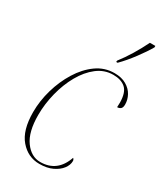

<svg xmlns="http://www.w3.org/2000/svg" viewBox="-192 -832 783 918"><g transform="rotate(30 199.5 -373.0)"><path d="M185 10Q122 10 79 -40Q36 -90 36 -190Q36 -252 54 -314.5Q72 -377 104.5 -429.5Q137 -482 181.5 -514Q226 -546 281 -546Q320 -546 346.5 -530.5Q373 -515 386 -491Q399 -467 399 -441Q399 -424 391.5 -417.5Q384 -411 372 -411Q372 -417 372.5 -424Q373 -431 373 -438Q372 -493 347.5 -514.5Q323 -536 280 -536Q231 -536 191.5 -505.5Q152 -475 123.5 -424.5Q95 -374 79.5 -312.5Q64 -251 64 -190Q64 -97 99 -48.5Q134 0 184 0Q278 0 311 -96Q313 -95 315.5 -91Q318 -87 318 -82Q318 -60 302 -39Q286 -18 256.5 -4Q227 10 185 10ZM261 -604Q286 -636 310 -675.5Q334 -715 354 -756H384V-748Q365 -715 332.5 -671.5Q300 -628 268 -596H260Z"/></g></svg>

Font: Noto Serif Display SemiCondensed Thin
Style: Italic
Weight: 100
Width: 4
Italic angle: -12°
Designer: Monotype Design Team
Foundry: Monotype Imaging Inc.
Version: Version 2.009